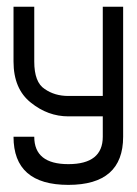

<svg xmlns="http://www.w3.org/2000/svg" viewBox="-20 -340 399 561"><path d="M80.1 -160.2Q80.1 -99.6 110.4 -80.1Q139.6 -59.6 179.7 -59.6Q219.7 -59.6 240.2 -59.6Q259.8 -59.6 280.3 -59.6Q280.3 -146.5 280.3 -320.3Q294.9 -320.3 339.8 -320.3Q339.8 -224.6 339.8 59.6Q339.8 200.2 179.7 200.2Q19.5 200.2 19.5 59.6Q40 59.6 80.1 59.6Q80.1 139.6 179.7 139.6Q280.3 139.6 280.3 59.6Q280.3 19.5 280.3 -59.6Q285.2 -65.4 293 -43Q299.8 -19.5 299.8 -19.5Q299.8 0 280.3 0Q259.8 0 179.7 0Q120.1 0 70.3 -40Q19.5 -80.1 19.5 -160.2Q19.5 -212.9 19.5 -320.3Q35.2 -320.3 80.1 -320.3Q80.1 -280.3 80.1 -160.2Z"/></svg>

Font: Moonwalk
Style: Regular
Weight: 400
Designer: BarCoded
Foundry: BarCoded
Version: Version 1.0